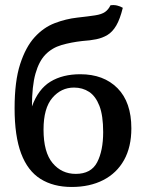

<svg xmlns="http://www.w3.org/2000/svg" viewBox="-20 -734 580 763"><path d="M265 9Q192 9 141 -23Q90 -55 64 -124Q38 -193 38 -304Q38 -411 60 -479Q82 -547 117.5 -586Q153 -625 197.5 -642Q242 -659 287 -664Q332 -669 358 -673Q384 -677 397.5 -686.5Q411 -696 419 -713Q433 -715 445.5 -712Q458 -709 468 -703Q457 -658 442 -632.5Q427 -607 407 -595Q387 -583 362.5 -578Q338 -573 307 -571Q262 -566 224.5 -555Q187 -544 161 -517.5Q135 -491 121 -441.5Q107 -392 107 -311Q132 -380 180.5 -409.5Q229 -439 299 -439Q392 -439 447 -383.5Q502 -328 502 -224Q502 -150 473 -98Q444 -46 390.5 -18.5Q337 9 265 9ZM281 -43Q342 -43 366 -89Q390 -135 390 -209Q390 -275 375 -313.5Q360 -352 334 -369Q308 -386 274 -386Q223 -386 188 -345Q153 -304 153 -219Q153 -129 189 -86Q225 -43 281 -43Z"/></svg>

Font: Vollkorn Medium
Style: Regular
Weight: 500
Designer: Friedrich Althausen
Foundry: Friedrich Althausen
Version: Version 5.000